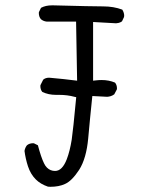

<svg xmlns="http://www.w3.org/2000/svg" viewBox="-20 -721 540 727"><path d="M191.9 -361.8H203.6Q234.9 -361.8 261.7 -354.5L268.6 -353Q256.8 -227.1 251.5 -191.9Q244.6 -148.9 232.9 -118.2Q215.8 -73.7 188.5 -73.7Q170.4 -73.7 157.7 -86.4Q150.9 -93.3 146.5 -103Q135.3 -126 123.5 -170.9L108.9 -178.2Q106.9 -178.7 105.5 -178.7Q91.3 -178.7 82 -170.9Q74.7 -161.6 72.8 -149.4Q76.7 -119.6 85.9 -91.3Q95.7 -61.5 115.7 -41.5Q133.3 -23.9 161.6 -14.2Q166.5 -13.7 170.9 -13.7Q203.1 -13.7 226.1 -24.4Q252 -35.6 279.8 -78.1Q307.1 -121.1 314 -197.3Q320.8 -273.4 329.6 -357.4Q381.3 -354.5 385.5 -354.5Q389.6 -354.5 397.5 -356.4Q405.3 -358.4 412.6 -363.8L422.4 -382.3Q422.9 -384.3 422.9 -385.7Q422.9 -399.4 415.5 -408.2Q392.6 -418 364.7 -418Q353.5 -418 341.8 -416.5L332.5 -415.5V-637.7Q416.5 -632.8 419.7 -632.8Q422.9 -632.8 429.2 -634.3Q435.5 -635.7 441.9 -640.1L449.7 -656.7Q450.2 -658.7 450.2 -662.6Q450.2 -666.5 448.5 -672.6Q446.8 -678.7 442.9 -684.6Q410.2 -696.8 370.6 -696.8Q331.1 -696.8 183.6 -700.7H183.1Q179.7 -700.7 175.8 -700.7Q152.8 -700.7 135.3 -691.4L127.4 -675.3Q127 -673.3 127 -671.9Q127 -657.7 134.8 -648.4Q144 -640.6 156.7 -639.2H268.1L272 -415.5Q217.8 -422.4 171.4 -426.3Q168.5 -426.8 166 -426.8Q152.3 -426.8 143.6 -419.4L133.3 -398.9Q132.8 -397 132.8 -395.5Q132.8 -381.8 140.1 -373Q163.1 -361.8 191.9 -361.8Z"/></svg>

Font: NaikaiFont
Style: Light
Weight: 300
Version: Version 1.89